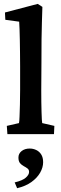

<svg xmlns="http://www.w3.org/2000/svg" viewBox="-20 -700 320 1002"><path d="M18.6 0 15.6 -43 79.1 -57.6Q81.1 -66.4 82 -91.8Q83 -117.2 84 -153.8Q85 -190.4 85 -230.5V-353.5Q85 -387.7 84.5 -423.3Q84 -459 83.5 -491.2Q83 -523.4 82 -548.3Q81.1 -573.2 80.1 -586.9L7.8 -596.7L5.9 -634.8L176.8 -679.7L201.2 -664.1Q200.2 -623 198.7 -583.5Q197.3 -543.9 196.8 -495.1Q196.3 -446.3 196.3 -376L195.3 -227.5Q195.3 -163.1 196.8 -114.7Q198.2 -66.4 200.2 -57.6L263.7 -43L261.7 0ZM69.3 282.2 56.6 252Q97.7 242.2 114.7 227.1Q131.8 211.9 131.8 197.3Q131.8 185.5 123.5 179.2Q115.2 172.9 104 167Q92.8 161.1 84.5 151.4Q76.2 141.6 76.2 122.1Q76.2 101.6 92.8 88.4Q109.4 75.2 134.8 75.2Q153.3 75.2 169.4 83Q185.5 90.8 195.3 106.4Q205.1 122.1 205.1 146.5Q205.1 173.8 189.5 201.2Q173.8 228.5 144 250Q114.3 271.5 69.3 282.2Z"/></svg>

Font: Crimson Pro SemiBold
Style: Regular
Weight: 600
Designer: Jacques Le Bailly
Foundry: Baron von Fonthausen
Version: Version 1.003